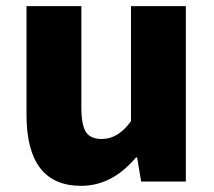

<svg xmlns="http://www.w3.org/2000/svg" viewBox="-20 -589 694 623"><path d="M66 -217V-569H244V-239Q244 -182 260 -159Q275 -138 310 -138Q364 -138 405 -196V-569H583V0H438L425 -78H421Q344 14 243 14Q66 14 66 -217Z"/></svg>

Font: KaiGen Gothic SC Heavy
Style: Bold
Weight: 900
Designer: Ryoko NISHIZUKA Ë•øÂ°öÊ∂ºÂ≠ê (kana & ideographs); Paul D. Hunt (Latin, Greek & Cyrillic); Wenlong ZHANG Âº†ÊñáÈæô (bopom
Version: Version 1.001 October 10, 2014